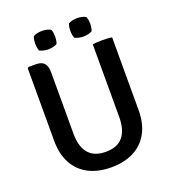

<svg xmlns="http://www.w3.org/2000/svg" viewBox="-154 -968 978 1096"><g transform="rotate(-20 335.0 -420.0)"><path d="M591.5 -242Q591.5 -159.5 560 -102.5Q528.5 -45.5 471 -16.2Q413.5 13 334.5 13Q256.5 13 199 -16.2Q141.5 -45.5 110 -102.5Q78.5 -159.5 78.5 -242V-681L85 -687.5H129.5Q164.5 -687.5 180.2 -669.8Q196 -652 196 -613V-242Q196 -162.5 230.8 -121.8Q265.5 -81 335 -81Q405 -81 439.5 -121.8Q474 -162.5 474 -242V-683Q487.5 -685.5 503 -686.2Q518.5 -687 531 -687Q543.5 -687 560.8 -686.2Q578 -685.5 591.5 -683ZM440.5 -743Q426.5 -743 412 -746.2Q397.5 -749.5 387 -755.5Q383 -766.5 381.2 -778.2Q379.5 -790 379.5 -798.5Q379.5 -808 381.2 -819.5Q383 -831 387 -842Q397.5 -848.5 412 -851.5Q426.5 -854.5 440.5 -854.5Q454 -854.5 468.5 -851.5Q483 -848.5 493 -842Q497.5 -831 499.2 -819.5Q501 -808 501 -798.5Q501 -790 499.2 -778.2Q497.5 -766.5 493 -755.5Q483 -749.5 468.5 -746.2Q454 -743 440.5 -743ZM226.5 -743Q213 -743 198.5 -746.2Q184 -749.5 173.5 -755.5Q169.5 -766.5 167.8 -778.2Q166 -790 166 -798.5Q166 -808 167.8 -819.5Q169.5 -831 173.5 -842Q184 -848.5 198.5 -851.5Q213 -854.5 226.5 -854.5Q240.5 -854.5 255 -851.5Q269.5 -848.5 280 -842Q284.5 -831 286 -819.5Q287.5 -808 287.5 -798.5Q287.5 -790 286 -778.2Q284.5 -766.5 280 -755.5Q269.5 -749.5 255 -746.2Q240.5 -743 226.5 -743Z"/></g></svg>

Font: Signika Light Medium
Style: Regular
Weight: 500
Version: Version 2.003;gftools[0.9.32]